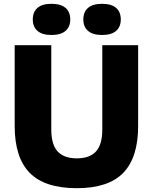

<svg xmlns="http://www.w3.org/2000/svg" viewBox="-20 -977 802 1007"><path d="M57 -316V-740H249V-298Q249 -219 282.2 -182.8Q315.5 -146.5 383 -146.5Q450.5 -146.5 483.5 -182.8Q516.5 -219 516.5 -298V-740H704.5V-316Q704.5 -151 626.5 -70.5Q548.5 10 383 10Q215 10 136 -70.2Q57 -150.5 57 -316ZM152 -875Q152 -914.5 176.8 -935.8Q201.5 -957 250 -957Q298.5 -957 323.5 -935.8Q348.5 -914.5 348.5 -875Q348.5 -836 323.5 -814.8Q298.5 -793.5 250 -793.5Q201.5 -793.5 176.8 -814.8Q152 -836 152 -875ZM417 -875Q417 -914.5 442 -935.8Q467 -957 515.5 -957Q564 -957 588.8 -935.8Q613.5 -914.5 613.5 -875Q613.5 -836 588.8 -814.8Q564 -793.5 515.5 -793.5Q467 -793.5 442 -814.8Q417 -836 417 -875Z"/></svg>

Font: Encode Sans ExtraBold
Style: Regular
Weight: 800
Designer: Multiple Designers
Foundry: Impallari Type
Version: Version 2.000